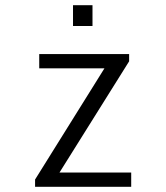

<svg xmlns="http://www.w3.org/2000/svg" viewBox="-20 -719 640 739"><path d="M115 0V-28L382 -456H131V-511H477V-483L209 -55H485V0ZM261 -619V-699H336V-619Z"/></svg>

Font: Chivo Mono Medium ExtraLight
Style: Regular
Weight: 250
Monospace: yes
Version: Version 1.008